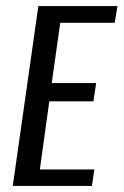

<svg xmlns="http://www.w3.org/2000/svg" viewBox="-20 -611 406 631"><path d="M22 0 106 -591H366L357 -536H178L150 -338H296L287 -278H142L111 -54H290L282 0Z"/></svg>

Font: Alumni Sans Medium
Style: Italic
Weight: 500
Italic angle: -8°
Designer: Robert E. Leuschke
Foundry: Robert E. Leuschke
Version: Version 1.016